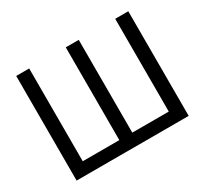

<svg xmlns="http://www.w3.org/2000/svg" viewBox="-143 -915 1200 1124"><g transform="rotate(-30 457.0 -353.5)"><path d="M165.7 -707.2V-80.1H413V-707.2H500.7V-80.1H747.2V-707.2H835.6V0H78V-707.2Z"/></g></svg>

Font: Pretendard Variable
Style: Regular
Weight: 400
Designer: Base glyphs from Inter by Rasmus Andersson; Hangul glyphs from Noto Sans CJK(Source Han Sans) by Jang Soo-young and Kang
Foundry: Kil Hyung-jin
Version: Version 1.100;FEAKit 1.0